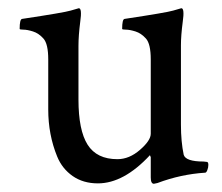

<svg xmlns="http://www.w3.org/2000/svg" viewBox="-20 -444 545 472"><path d="M424.8 -333V-137.7Q424.8 -95.7 431.6 -63.5Q436.5 -46.9 480.5 -46.9L489.3 -45.9Q492.2 -44.9 492.2 -38.6Q492.2 -32.2 489.7 -25.9Q487.3 -19.5 484.4 -19.5Q424.3 -15.6 367.2 5.9L358.4 7.8Q350.6 7.8 350.6 -7.8V-57.6L348.6 -62.5Q284.2 6.8 220.7 6.8Q184.6 6.8 158.7 -11.2Q132.8 -29.3 120.6 -59.1Q98.6 -112.8 98.6 -174.8V-297.9Q98.6 -335.9 86.9 -349.1Q75.2 -362.3 61 -366.7Q46.9 -371.1 37.6 -371.1Q28.3 -371.1 28.3 -373Q28.3 -396.5 34.2 -397.5Q137.7 -413.1 153.8 -418Q169.9 -422.9 173.8 -423.8Q182.1 -423.8 177.2 -390.1Q172.9 -356.4 172.9 -331.1V-199.2Q172.9 -124 195.3 -88.4Q217.8 -52.7 268.6 -52.7Q297.9 -52.7 324.2 -75.7Q350.6 -98.6 350.6 -115.2V-297.9Q350.6 -335.9 338.9 -349.1Q327.1 -362.3 313 -366.7Q298.8 -371.1 289.6 -371.1Q280.3 -371.1 280.3 -373Q280.3 -396.5 286.1 -397.5Q389.6 -413.1 405.8 -418Q421.9 -422.9 425.8 -423.8Q434.1 -423.8 429.2 -390.1Q424.8 -356.4 424.8 -333Z"/></svg>

Font: CrimsonText-Roman
Style: Roman
Weight: 400
Version: Version 0.13